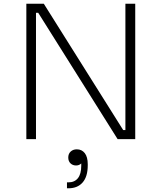

<svg xmlns="http://www.w3.org/2000/svg" viewBox="-20 -750 871 1035"><path d="M122 -730H216L644 -49H656V-730H709V0H614L186 -681H174V0H122ZM341 233H349Q382 233 400 210.5Q418 188 418 143V131Q407 142 390 142Q372 142 360 130.5Q348 119 348 99Q348 79 361 67Q374 55 394 55Q421 55 437 75.5Q453 96 453 136V141Q453 202 425.5 233.5Q398 265 349 265H341Z"/></svg>

Font: Sora-SIA ExtraLight
Style: Regular
Weight: 200
Designer: Jonathan Barnbrook, Julián Moncada
Foundry: Barnbrook Fonts
Version: Version 2.000